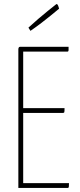

<svg xmlns="http://www.w3.org/2000/svg" viewBox="-20 -932 397 952"><path d="M71 0V-690Q71 -690 72.5 -695Q74 -700 81 -700H320Q320 -690 320 -685Q320 -680 318.5 -678Q317 -676 314 -676H95V-24H322Q322 -14 321.5 -8.5Q321 -3 319.5 -1.5Q318 0 314 0ZM87 -372V-396H300Q300 -381 299 -376.5Q298 -372 292 -372ZM131 -779Q131 -779 128.5 -783Q126 -787 123.5 -791Q121 -795 121 -795Q146 -818 170.5 -839Q195 -860 215.5 -876.5Q236 -893 248 -902.5Q260 -912 260 -912Q266 -912 269.5 -900.5Q273 -889 273 -889Q273 -889 261.5 -879.5Q250 -870 230.5 -854Q211 -838 185.5 -818.5Q160 -799 131 -779Z"/></svg>

Font: Yanone Kaffeesatz ExtraLight
Style: Regular
Weight: 200
Designer: Yanone (Cyrillic: Daniel Pouzeot, Huerta Tipografica, and Cyreal)
Foundry: Yanone
Version: Version 2.003